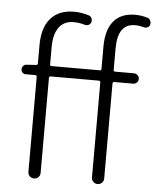

<svg xmlns="http://www.w3.org/2000/svg" viewBox="-56 -855 731 902"><g transform="rotate(5 310.0 -404.0)"><path d="M603.5 -798.8Q613.3 -795.9 617.2 -786.1Q620.1 -780.3 620.1 -775.4Q620.1 -771.5 619.1 -766.6Q616.2 -757.8 607.4 -753.9Q598.6 -750 589.8 -752.9Q568.4 -758.8 548.8 -758.8Q466.8 -758.8 466.8 -641.6V-540Q466.8 -533.2 474.6 -533.2H563.5Q573.2 -533.2 580.6 -525.9Q587.9 -518.6 587.9 -508.3Q587.9 -498 580.6 -491.2Q573.2 -484.4 563.5 -484.4H474.6Q466.8 -484.4 466.8 -476.6V-29.3Q466.8 -16.6 458.5 -8.3Q450.2 0 438 0Q425.8 0 417.5 -8.3Q409.2 -16.6 409.2 -29.3V-476.6Q409.2 -484.4 401.4 -484.4H174.8Q167 -484.4 167 -476.6V-29.3Q167 -16.6 158.7 -8.3Q150.4 0 138.2 0Q126 0 117.7 -8.3Q109.4 -16.6 109.4 -29.3V-476.6Q109.4 -484.4 101.6 -484.4H56.6Q47.9 -484.4 41.5 -490.7Q35.2 -497.1 35.2 -506.3Q35.2 -515.6 41.5 -522.5Q47.9 -529.3 56.6 -529.3L101.6 -532.2Q109.4 -533.2 109.4 -540V-626Q109.4 -709 147.9 -752.9Q186.5 -796.9 257.8 -796.9Q292 -796.9 327.1 -786.1Q336.9 -783.2 341.3 -773.9Q345.7 -764.6 342.8 -754.9Q339.8 -745.1 330.6 -741.2Q321.3 -737.3 312.5 -740.2Q287.1 -748 259.8 -748Q214.8 -748 190.9 -715.3Q167 -682.6 167 -622.1V-540Q167 -533.2 174.8 -533.2H401.4Q409.2 -533.2 409.2 -540V-644.5Q409.2 -724.6 443.8 -766.1Q478.5 -807.6 545.9 -807.6Q574.2 -807.6 603.5 -798.8Z"/></g></svg>

Font: Gen Jyuu Gothic P Light
Style: Regular
Weight: 200
Designer: [Source Han Sans]
Ryoko NISHIZUKA  (kana & ideographs); Paul D. Hunt (Latin, Greek & Cyrillic); Wenlong ZHANG  (bopomofo
Version: Version 1.002.20150607